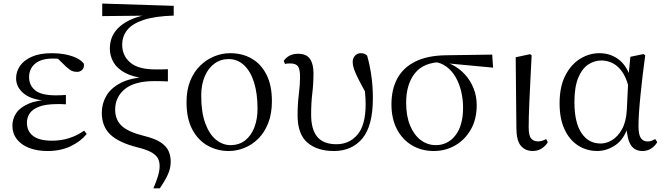

<svg xmlns="http://www.w3.org/2000/svg" viewBox="-20 -827 3704 1070"><path d="M245.3 14.6Q187 14.6 142.7 -2.5Q98.3 -19.6 73.7 -51.5Q49.1 -83.4 49.1 -126.7Q49.1 -165.3 70.9 -197.3Q92.7 -229.3 140.5 -249.5Q188.3 -269.8 265.7 -271.6V-263.4Q162.9 -266.8 116.3 -302.9Q69.7 -339 69.7 -390.7Q69.7 -428.3 91.7 -460Q113.6 -491.8 158.1 -511.2Q202.6 -530.6 269.8 -530.6Q305.9 -530.6 340.4 -524.4Q375 -518.1 403.3 -505.3Q431.6 -492.4 447.6 -471.9Q450.2 -450.8 438.8 -438.7Q427.5 -426.5 409.6 -426.5Q392.7 -426.5 379.7 -432.4Q366.7 -438.4 346.9 -456.8L289.6 -512.6L345.7 -511.5L355 -491.9Q329.4 -496.3 311.7 -498.5Q294.1 -500.7 274.7 -500.7Q210 -500.7 176 -472.4Q142.1 -444.1 142.1 -397.6Q142.1 -351.6 176 -323.6Q209.8 -295.7 291.2 -295.7Q303.3 -295.7 316.2 -296.2Q329.1 -296.7 347.3 -297.7V-245.7Q327.9 -246.9 318.4 -246.9Q309 -246.9 300.6 -246.9Q235.1 -246.9 198.1 -232.6Q161.1 -218.4 145.6 -195.2Q130 -172 130 -143.3Q130 -95.8 164.7 -69.3Q199.4 -42.9 269.6 -42.9Q320.3 -42.9 365.3 -57.2Q410.3 -71.5 448.9 -98.8L463.3 -80.5Q429.8 -38.9 373.8 -12.1Q317.9 14.6 245.3 14.6Z M834.8 222.7Q851.2 184.3 860.4 154.3Q869.6 124.2 869.6 98.2Q869.6 75.7 861.1 57.6Q852.6 39.4 826.4 23.4Q800.1 7.5 746.3 -5.8Q641.8 -32.2 594.6 -77.4Q547.3 -122.6 547.3 -198.4Q547.3 -249.3 572.6 -292.9Q598 -336.5 652.8 -364.9Q707.6 -393.3 794.8 -398L793.6 -389.7Q723.2 -396.8 678.4 -420.4Q633.6 -443.9 612.8 -479.6Q592.1 -515.2 592.1 -556.1Q592.1 -633 650.7 -681.8Q709.4 -730.5 809.9 -746.8L800.7 -732V-739.8L549.7 -737.2V-807.1L948.1 -794.5V-740.1Q843.8 -736.9 780.6 -716.1Q717.3 -695.2 689.2 -660Q661 -624.8 661 -577.3Q661 -517.2 705.6 -478.7Q750.1 -440.2 845.7 -440.2Q858.1 -440.2 878.8 -440.2Q899.5 -440.2 915.7 -441.2V-373.3Q895.4 -374.3 875.2 -374.7Q855.1 -375.1 841.9 -375.1Q730.2 -375.1 676 -330.7Q621.8 -286.4 621.8 -215.9Q621.8 -160.6 657.5 -126.3Q693.2 -92 781.7 -69.9Q843.5 -54.9 875.4 -33.6Q907.4 -12.2 919.4 14.7Q931.4 41.6 931.4 74.4Q931.4 110.8 915.6 145.3Q899.9 179.8 870.5 222.7Z M1254.1 14.6Q1192.7 14.6 1139.2 -14.3Q1085.7 -43.3 1052.6 -103.8Q1019.5 -164.4 1019.5 -258Q1019.5 -325.8 1040.2 -376.7Q1060.9 -427.5 1096.1 -461.6Q1131.4 -495.8 1174.7 -513.2Q1217.9 -530.6 1262.5 -530.6Q1330.5 -530.6 1382.9 -500.3Q1435.4 -470 1465.4 -410.5Q1495.3 -351.1 1495.3 -263.4Q1495.3 -193 1474.6 -140.7Q1453.9 -88.3 1419.1 -53.9Q1384.2 -19.4 1341.3 -2.4Q1298.5 14.6 1254.1 14.6ZM1264 -18.2Q1313 -18.2 1346.6 -44.9Q1380.2 -71.6 1397.7 -117.6Q1415.2 -163.6 1415.2 -220.9Q1415.2 -306 1395.6 -368.1Q1376.1 -430.2 1339.7 -464Q1303.4 -497.8 1253.8 -497.8Q1209.4 -497.8 1174.7 -472.2Q1140 -446.7 1120.7 -400.7Q1101.4 -354.8 1101.4 -294.9Q1101.4 -200.6 1124.3 -139Q1147.3 -77.4 1184.6 -47.8Q1221.9 -18.2 1264 -18.2Z M1840.7 14.6Q1747.7 14.6 1693 -32.4Q1638.4 -79.5 1638.4 -184.1Q1638.4 -246.2 1645.3 -300.9Q1652.2 -355.5 1652.2 -397.8Q1652.2 -441.2 1640.6 -457.3Q1629 -473.4 1597.6 -473.4Q1589.8 -473.4 1582.2 -472.9Q1574.6 -472.4 1568.6 -470.4L1561.1 -487.6Q1574.2 -506.6 1594 -517Q1613.8 -527.4 1641.2 -527.4Q1687.9 -527.4 1707.4 -498.9Q1727 -470.5 1727 -419.5Q1727 -361.4 1720.4 -307.2Q1713.9 -252.9 1713.9 -187.9Q1713.9 -106.5 1747.8 -64.9Q1781.8 -23.3 1855.2 -23.3Q1927.4 -23.3 1972.5 -77.1Q2017.7 -130.8 2017.7 -245.9Q2017.7 -274.7 2014.9 -304.8Q2012.1 -334.9 2006.9 -369.8L2023.1 -367.5L2027.3 -293.8Q1996.2 -349.2 1978.2 -384.4Q1960.2 -419.7 1952.8 -442.1Q1945.5 -464.5 1945.5 -481.2Q1945.5 -503 1958.5 -516.8Q1971.6 -530.6 1990.6 -530.6Q2002.2 -530.6 2011.1 -527Q2019.9 -523.4 2026 -516.9Q2040.4 -467.3 2049.2 -407Q2058 -346.7 2058 -280.1Q2058 -125.4 1999.4 -55.4Q1940.8 14.6 1840.7 14.6Z M2397 14.6Q2330.2 14.6 2276.5 -16.8Q2222.8 -48.2 2192.1 -106.9Q2161.5 -165.5 2161.5 -245.6Q2161.5 -328.5 2194 -389.2Q2226.6 -450 2294.2 -483.8Q2361.9 -517.6 2465.8 -519L2723.1 -522.7L2727.8 -450L2461.1 -475.1L2444.2 -481Q2341.5 -480.5 2292.4 -419.1Q2243.4 -357.7 2243.4 -254.5Q2243.4 -179.9 2265.6 -126.9Q2287.9 -73.9 2325.2 -46.1Q2362.6 -18.2 2408.4 -18.2Q2475.4 -18.2 2518 -72.6Q2560.6 -127 2560.6 -227.7Q2560.6 -274.5 2550 -318.2Q2539.4 -361.8 2519.1 -397.3Q2498.7 -432.7 2468 -455.4Q2437.4 -478.1 2396.6 -483L2410 -492Q2457.9 -487.6 2499.2 -466.6Q2540.5 -445.6 2571.2 -411.9Q2601.9 -378.2 2619.3 -334.6Q2636.7 -291.1 2636.7 -240.9Q2636.7 -162.3 2603.7 -104.9Q2570.8 -47.5 2516.5 -16.4Q2462.2 14.6 2397 14.6Z M2948.8 14.4Q2907.3 14.4 2882.7 -14.5Q2858.2 -43.4 2857.8 -111.9L2853.9 -507.9L2934 -525L2942.8 -518.8Q2938.3 -430.3 2935.2 -367.2Q2932.1 -304.2 2930.1 -259Q2928.1 -213.9 2927.2 -180.2Q2926.3 -146.5 2926.3 -117.6Q2926.3 -70.5 2940.4 -54.8Q2954.4 -39.1 2978 -39.1Q2992.8 -39.1 3003.5 -43.2Q3014.3 -47.3 3023.9 -52L3032.8 -34.8Q3023.5 -16.9 3001.5 -1.3Q2979.5 14.4 2948.8 14.4Z M3308.8 14.4Q3248.7 14.4 3200.8 -16.7Q3152.9 -47.8 3125.7 -107.2Q3098.5 -166.5 3098.5 -250.6Q3098.5 -344.2 3130.6 -406.4Q3162.6 -468.5 3213.3 -499.6Q3264.1 -530.6 3320.2 -530.6Q3387.2 -530.6 3435.5 -489.4Q3483.8 -448.1 3503.7 -358.5H3511.3L3489.5 -312.6Q3477.5 -379.3 3453.1 -418.1Q3428.6 -456.9 3397.2 -473.4Q3365.8 -490 3331.7 -490Q3291.8 -490 3257.5 -467Q3223.2 -444 3202.2 -392.9Q3181.2 -341.7 3181.2 -257.8Q3181.2 -144.9 3220.3 -86Q3259.4 -27.2 3327.4 -27.2Q3359.3 -27.2 3391 -46.2Q3422.8 -65.2 3446.1 -106.4Q3469.3 -147.6 3473.1 -212.9L3482.4 -403.1L3493 -510.5L3565.8 -525.8L3575.8 -518.4Q3568.4 -466.9 3561.8 -410.4Q3555.2 -353.9 3549.7 -299.8Q3544.2 -245.7 3541.2 -200.8Q3538.2 -155.9 3538.2 -126.6Q3538.2 -76.9 3551.2 -57.8Q3564.2 -38.7 3588.6 -38.7Q3602.4 -38.7 3612.2 -42.6Q3622 -46.5 3631.5 -52L3642.8 -34.9Q3630.5 -13.4 3609.2 0.6Q3587.9 14.6 3560.4 14.6Q3518 14.6 3496.4 -17.4Q3474.8 -49.4 3470.1 -127.8L3482.9 -128.2Q3458.3 -50.9 3409.8 -18.3Q3361.4 14.4 3308.8 14.4Z"/></svg>

Font: Noto Serif HK ExtraLight
Style: Regular
Weight: 200
Designer: Ryoko NISHIZUKA 西塚涼子 (kana & ideographs); Frank Grießhammer (Latin, Greek & Cyrillic); Wenlong ZHANG 张文龙 (bopomofo); San
Foundry: Adobe
Version: Version 2.002-H1;hotconv 1.1.0;makeotfexe 2.6.0